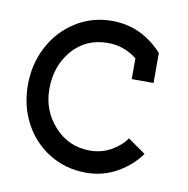

<svg xmlns="http://www.w3.org/2000/svg" viewBox="-63 -550 610 622"><g transform="rotate(10 242.0 -239.5)"><path d="M24.4 -237.3Q24.4 -306.2 54.7 -363.8Q85 -421.4 138.7 -455.1Q192.4 -488.8 257.8 -488.8Q354.5 -488.8 424.3 -412.6V-314H352.5V-382.3Q310.1 -416 256.8 -416Q184.6 -416 139.9 -364.3Q95.2 -312.5 95.2 -236.3Q95.2 -165.5 142.1 -114Q189 -62.5 258.8 -62.5Q295.9 -62.5 327.4 -79.8Q358.9 -97.2 377 -123.5L435.5 -82.5Q407.2 -42.5 360.8 -16.1Q314.5 10.3 259.3 10.3Q191.9 10.3 137.9 -22.9Q84 -56.2 54.2 -112.5Q24.4 -168.9 24.4 -237.3Z"/></g></svg>

Font: Eligible
Style: Regular
Weight: 500
Version: Version 1.1